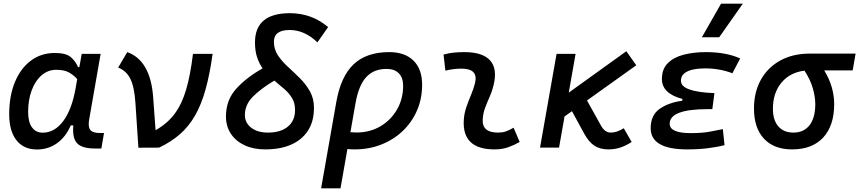

<svg xmlns="http://www.w3.org/2000/svg" viewBox="-20 -815 4744 1060"><path d="M418 -444.3 431.2 -517.6H535.6L472.2 -154.8Q465.3 -115.7 478.3 -98.1Q491.2 -80.6 534.2 -80.6H554.2L539.6 4.9H504.9Q433.1 4.9 405.8 -23.9Q378.4 -52.7 384.8 -122.6H370.6Q343.3 -59.1 294.9 -24.4Q246.6 10.3 184.1 10.3Q110.8 10.3 70.8 -40.8Q30.8 -91.8 30.8 -184.1Q30.8 -285.6 62.3 -361.8Q93.8 -438 150.4 -480.2Q207 -522.5 282.7 -522.5Q343.3 -522.5 369.6 -500.7Q396 -479 411.1 -444.3ZM291 -429.7Q244.6 -429.7 209.5 -399.2Q174.3 -368.7 154.8 -315.9Q135.3 -263.2 135.3 -196.3Q135.3 -141.6 156.5 -112.1Q177.7 -82.5 215.8 -82.5Q281.2 -82.5 328.9 -146.2Q376.5 -210 397 -325.7L406.2 -377.9Q390.6 -397.5 363.3 -413.6Q335.9 -429.7 291 -429.7Z M858.4 0 744.1 0.5 727.5 -249Q721.7 -335.4 699.5 -380.1Q677.2 -424.8 632.3 -441.9L682.6 -527.3Q746.6 -504.4 782 -442.6Q817.4 -380.9 825.2 -283.2L838.9 -96.2Q903.3 -132.3 943.6 -186Q983.9 -239.7 1007.6 -320.3Q1031.2 -400.9 1045.4 -517.6H1153.8Q1138.2 -405.3 1115 -321.8Q1091.8 -238.3 1057.4 -178Q1022.9 -117.7 974.1 -74.7Q925.3 -31.7 858.4 0Z M1444.3 9.8Q1379.4 9.8 1330.6 -12.9Q1281.7 -35.6 1254.6 -76.7Q1227.5 -117.7 1227.5 -171.9Q1227.5 -261.7 1283.2 -324Q1338.9 -386.2 1429.7 -437.5Q1411.1 -463.9 1399.4 -498.8Q1387.7 -533.7 1387.7 -580.6Q1387.7 -742.2 1580.6 -742.2Q1700.7 -742.2 1791.5 -665.5L1732.4 -581.1Q1661.6 -649.4 1579.1 -649.4Q1492.2 -649.4 1492.2 -584.5Q1492.2 -542.5 1514.6 -509Q1537.1 -475.6 1570.1 -445.6Q1603 -415.5 1635.7 -383.1Q1668.5 -350.6 1690.9 -311Q1713.4 -271.5 1713.4 -218.3Q1713.4 -110.8 1642.3 -50.5Q1571.3 9.8 1444.3 9.8ZM1494.6 -370.1Q1419.9 -325.7 1376 -281.2Q1332 -236.8 1332 -180.2Q1332 -136.7 1366.9 -109.9Q1401.9 -83 1459.5 -83Q1529.8 -83 1569.3 -116Q1608.9 -148.9 1608.9 -207.5Q1608.9 -246.6 1592 -274.2Q1575.2 -301.8 1549.1 -324Q1522.9 -346.2 1494.6 -370.1Z M2128.9 -527.3Q2215.3 -527.3 2262.9 -480.2Q2310.5 -433.1 2310.5 -346.7Q2310.5 -270.5 2282.5 -205.6Q2254.4 -140.6 2203.9 -92.3Q2153.3 -43.9 2085.4 -17.1Q2017.6 9.8 1937.5 9.8Q1918.5 9.8 1897.9 7.8L1859.9 224.6H1752.9L1836.4 -250.5Q1861.3 -393.1 1932.4 -460.2Q2003.4 -527.3 2128.9 -527.3ZM1914.6 -85Q1930.7 -83.5 1948.2 -83.5Q2021.5 -83.5 2079.6 -117.4Q2137.7 -151.4 2171.6 -210Q2205.6 -268.6 2205.6 -341.8Q2205.6 -386.2 2181.6 -410.4Q2157.7 -434.6 2114.3 -434.6Q2043 -434.6 2001.5 -388.9Q1960 -343.3 1942.9 -246.1Z M2815.4 -109.9 2849.1 -31.2Q2819.3 -14.2 2786.1 -2.2Q2752.9 9.8 2710 9.8Q2530.3 9.8 2540.5 -153.3Q2543 -189.9 2554.9 -224.6Q2566.9 -259.3 2580.8 -292Q2594.7 -324.7 2602.1 -355Q2623 -436 2528.3 -436Q2481.9 -436 2439 -424.8L2428.7 -513.7Q2457.5 -522 2486.3 -524.7Q2515.1 -527.3 2543.9 -527.3Q2645 -527.3 2686 -481.2Q2727.1 -435.1 2705.1 -345.2Q2696.8 -310.5 2683.3 -280.5Q2669.9 -250.5 2658.7 -221.2Q2647.5 -191.9 2645 -157.7Q2639.6 -83 2729 -83Q2753.4 -83 2771.7 -89.1Q2790 -95.2 2815.4 -109.9Z M2961.4 0 3052.7 -517.6H3157.7L3120.1 -303.7L3438 -532.2L3492.7 -454.6L3220.7 -260.3L3298.3 -121.1Q3319.3 -83 3352.1 -83Q3385.7 -83 3423.8 -106.9L3467.3 -31.2Q3433.1 -9.3 3403.1 0.2Q3373 9.8 3337.9 9.8Q3293.5 9.8 3262.2 -10.3Q3231 -30.3 3205.1 -77.6L3137.7 -201.2L3096.7 -171.9L3066.4 0Z M3773.9 9.8Q3572.3 9.8 3572.3 -107.4Q3572.3 -179.2 3621.6 -213.9Q3670.9 -248.5 3746.1 -258.8L3748 -268.6Q3634.3 -298.3 3634.3 -378.9Q3634.3 -434.6 3667.5 -467Q3700.7 -499.5 3755.9 -513.4Q3811 -527.3 3876.5 -527.3Q3989.7 -527.3 4066.4 -492.2L4023.4 -410.6Q3953.1 -437.5 3871.6 -437.5Q3836.9 -437.5 3806.6 -431.2Q3776.4 -424.8 3757.8 -409.9Q3739.3 -395 3739.3 -368.7Q3739.3 -308.1 3924.3 -300.8L3912.6 -212.4H3887.2Q3677.2 -212.4 3677.2 -131.8Q3677.2 -80.1 3793.5 -80.1Q3854.5 -80.1 3896.2 -87.6Q3938 -95.2 3970.7 -102.1L3980 -13.7Q3939 -2.9 3887 3.4Q3835 9.8 3773.9 9.8ZM3855 -609.4 3960.9 -794.9H4081.1L3950.7 -609.4Z M4353 9.8Q4252.9 9.8 4197.8 -49.3Q4142.6 -108.4 4142.6 -215.8Q4142.6 -307.1 4180.9 -375.2Q4219.2 -443.4 4288.3 -481.2Q4357.4 -519 4449.7 -519H4703.6L4687.5 -426.3H4530.3Q4558.1 -381.3 4571.8 -334.2Q4585.4 -287.1 4585.4 -240.2Q4585.4 -121.1 4524.7 -55.7Q4463.9 9.8 4353 9.8ZM4421.4 -424.8Q4341.8 -415.5 4294.4 -358.9Q4247.1 -302.2 4247.1 -213.9Q4247.1 -151.9 4276.9 -117.4Q4306.6 -83 4360.4 -83Q4418 -83 4449.5 -124Q4481 -165 4481 -240.2Q4481 -282.2 4466.8 -329.8Q4452.6 -377.4 4421.4 -424.8Z"/></svg>

Font: Cascadia Mono PL
Style: Italic
Weight: 400
Italic angle: -10°
Monospace: yes
Designer: Aaron Bell
Foundry: Saja Typeworks
Version: Version 2404.023; ttfautohint (v1.8.4)